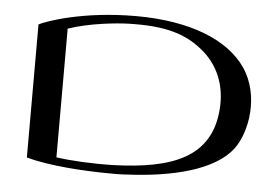

<svg xmlns="http://www.w3.org/2000/svg" viewBox="-46 -657 1034 718"><g transform="rotate(5 471.0 -297.5)"><path d="M851.8 -438.8C785 -536.8 638.9 -595 437.1 -595C236.9 -595 102.3 -545.9 76 -532.2H76V-32.5C162.3 -9.2 287.2 -0.4 401.3 -0.2C401.3 -0.2 401.3 -0.2 401.3 -0.2C401.6 -0.2 401.9 -0.2 402.2 -0.2C407.5 -0.2 412.9 -0.2 418.1 -0.2C430.9 -0.3 443.4 -0.9 455.7 -1.8C622.1 -9.7 782.4 -47.1 847.9 -135.6C894.9 -199 920.4 -338.1 851.8 -438.8ZM779 -278.6C766.8 -90.2 616.7 -40.2 402.3 -32.5C318.8 -30.4 239.9 -35.1 186.1 -42.8V-525.9C266.5 -553.6 369.7 -562.9 408.9 -564.1C547.8 -568.4 630.6 -546.3 701.3 -482.6C754.1 -435 784.6 -365.5 779 -278.6Z"/></g></svg>

Font: Novoposelensky
Style: Regular
Weight: 400
Designer: Sasha Pavljenko
Version: Version 1.002;Fontself Maker 3.5.4